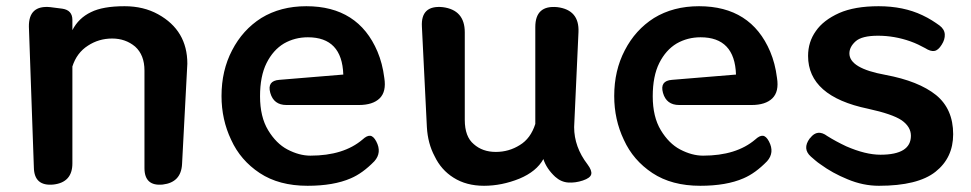

<svg xmlns="http://www.w3.org/2000/svg" viewBox="-20 -587 3126 618"><path d="M445 -360Q445 -410 415 -437Q384 -463 341 -463Q298 -463 263 -440Q227 -417 213 -373V-61Q213 0 152 7Q90 13 89 -48L73 -501Q72 -571 142 -564L181 -559Q213 -554 213 -523V-490Q233 -529 273 -548Q311 -567 381 -567Q442 -567 489 -541Q583 -489 583 -382L566 -59Q563 0 504 7Q445 13 445 -46Z M970 11Q878 11 816 -30Q754 -71 724 -137Q693 -202 693 -278Q693 -360 727 -425Q761 -491 821 -529Q883 -567 966 -567Q1133 -567 1195 -421Q1203 -402 1208.5 -381Q1214 -360 1217 -336Q1224 -292 1202 -270.5Q1180 -249 1135 -249H902Q861 -249 850 -288Q839 -327 879 -330L1085 -347Q1081 -467 971 -467Q929 -467 894 -447Q859 -426 838 -384Q817 -342 817 -277Q817 -211 843 -168Q869 -125 905 -106Q943 -86 979 -86Q1086 -86 1147 -138Q1161 -151 1171.5 -150Q1182 -149 1191 -132Q1210 -96 1185 -68Q1147 -29 1109 -13Q1054 11 970 11Z M1538 11Q1481 11 1440 -15Q1400 -40 1379 -84Q1357 -125 1354 -178L1338 -501Q1334 -571 1405 -564Q1476 -555 1476 -483V-201Q1476 -147 1505 -123Q1533 -98 1576 -98Q1618 -98 1653 -120Q1688 -141 1703 -188V-500Q1703 -571 1774 -564Q1845 -555 1842 -484L1828 -178Q1828 -114 1871 -58Q1886 -38 1883 -26Q1880 -14 1856 -6Q1832 2 1809 0.5Q1786 -1 1767 -18Q1739 -44 1729 -75Q1707 -35 1652 -12Q1595 11 1538 11Z M2234 11Q2142 11 2080 -30Q2018 -71 1988 -137Q1957 -202 1957 -278Q1957 -360 1991 -425Q2025 -491 2085 -529Q2147 -567 2230 -567Q2397 -567 2459 -421Q2467 -402 2472.5 -381Q2478 -360 2481 -336Q2488 -292 2466 -270.5Q2444 -249 2399 -249H2166Q2125 -249 2114 -288Q2103 -327 2143 -330L2349 -347Q2345 -467 2235 -467Q2193 -467 2158 -447Q2123 -426 2102 -384Q2081 -342 2081 -277Q2081 -211 2107 -168Q2133 -125 2169 -106Q2207 -86 2243 -86Q2350 -86 2411 -138Q2425 -151 2435.5 -150Q2446 -149 2455 -132Q2474 -96 2449 -68Q2411 -29 2373 -13Q2318 11 2234 11Z M2809 11Q2758 11 2708 -10Q2659 -30 2621 -58Q2612 -64 2604.5 -70.5Q2597 -77 2590 -83Q2562 -108 2586 -141L2588 -143Q2611 -173 2643 -149Q2670 -132 2704 -116Q2766 -89 2814 -89Q2912 -89 2912 -150Q2912 -179 2882 -200Q2852 -220 2774 -237Q2581 -277 2581 -407Q2581 -452 2606 -487Q2630 -522 2681 -545Q2731 -567 2808 -567Q2888 -567 2949 -538Q2966 -530 2979.5 -521.5Q2993 -513 3004 -505Q3020 -493 3021 -476.5Q3022 -460 3011 -443Q3000 -425 2987.5 -423Q2975 -421 2958 -432Q2947 -438 2935.5 -443.5Q2924 -449 2910 -454Q2859 -472 2806 -472Q2754 -472 2734 -454Q2714 -436 2714 -415Q2714 -367 2830 -346Q2937 -326 2993 -281Q3048 -236 3048 -155Q3048 -79 2991 -34Q2934 11 2809 11Z"/></svg>

Font: MaokenZhuyuanTi
Style: Regular
Weight: 400
Designer: Fontworks Inc & LongZhuTi team: ZERO子、时光羊、荆南、频凡、刘鹏、Little White Dog、帆影Magmeta、奈白不弍、白日月球、ChaoTawei、雨三（排名不分先后）
Version: Version 1.000; 20230222